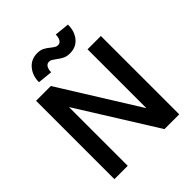

<svg xmlns="http://www.w3.org/2000/svg" viewBox="-243 -1060 1213 1213"><g transform="rotate(-45 363.5 -454.0)"><path d="M206 -700 534 -174V-700H653V0H521L193 -525V0H74V-700ZM292 -908Q319 -908 338 -898.5Q357 -889 377 -872Q391 -861 400.5 -855.5Q410 -850 421 -850Q439 -850 448.5 -866.5Q458 -883 458 -908L557 -898Q557 -838 525 -799Q493 -760 438 -760Q411 -760 392 -769Q373 -778 351 -795Q335 -807 326 -812Q317 -817 306 -817Q288 -817 278.5 -801Q269 -785 269 -760L170 -770Q170 -828 203.5 -868Q237 -908 292 -908Z"/></g></svg>

Font: MedMera Sans Semibold
Style: Regular
Weight: 600
Designer: Kasper Nordkvist
Foundry: UNCUT.wtf
Version: Version 1.300